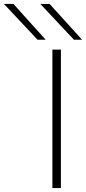

<svg xmlns="http://www.w3.org/2000/svg" viewBox="-157 -951 435 971"><path d="M108 0V-700H151V0ZM217 -750 47 -931H94L258 -750ZM33 -750 -137 -931H-89L74 -750Z"/></svg>

Font: Georama Expanded ExtraLight
Style: Regular
Weight: 250
Width: 7
Designer: Jean-Baptiste Levee
Foundry: Production Type
Version: Version 1.001